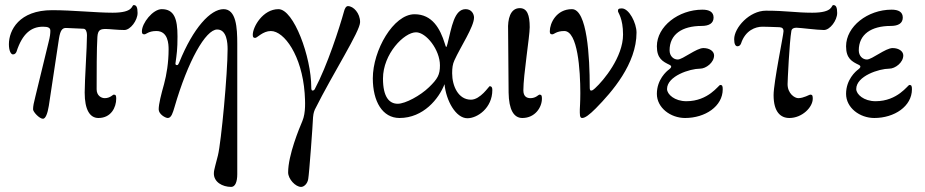

<svg xmlns="http://www.w3.org/2000/svg" viewBox="-20 -450 3636 755"><path d="M506 -430C496 -430 508 -400 423 -400C357 -400 266 -410 185 -410C55 -410 15 -331 15 -276C15 -250 23 -236 31 -236C39 -236 43 -242 45 -247C68 -318 103 -345 149 -345C169 -345 178 -341 178 -329C178 -319 177 -307 171 -284L119 -70C113 -47 110 -32 110 -20C110 -10 135 17 149 17C159 17 167 -3 172 -34L212 -299C217 -329 224 -341 241 -340L308 -337C318 -337 322 -324 322 -312C322 -262 313 -136 313 -86C313 -19 333 14 367 14C417 14 437 -28 437 -62C437 -73 436 -78 427 -78C424 -78 413 -64 392 -64C378 -64 360 -74 360 -99C360 -159 360 -261 363 -305C365 -333 375 -336 397 -336C411 -336 442 -332 469 -332C493 -332 521 -370 521 -399C521 -422 516 -430 506 -430Z M643 -256C643 -204 635 -156 625 -119C614 -80 604 -41 604 -20C604 -1 630 14 640 14C654 14 660 -8 666 -28C719 -211 789 -334 834 -334C872 -334 875 -281 875 -257C875 -161 850 108 837 161C830 191 821 217 821 231C820 266 855 285 889 285C905 285 913 265 913 235V-278C913 -341 909 -414 859 -414C808 -414 740 -341 685 -205C680 -193 678 -194 675 -194C672 -194 669 -197 670 -201C675 -238 678 -255 678 -307C678 -376 665 -414 616 -414C581 -414 538 -359 538 -327C538 -317 541 -315 548 -315C555 -315 564 -328 595 -328C641 -328 643 -277 643 -256Z M1218 -100C1216 -96 1213 -94 1209 -94C1204 -94 1204 -102 1204 -107C1204 -226 1135 -414 1075 -414C1014 -414 974 -345 974 -313C974 -303 977 -301 984 -301C991 -301 1014 -328 1045 -328C1098 -328 1167 -231 1178 -84C1180 -53 1183 -7 1169 26C1157 54 1113 160 1113 228C1113 254 1142 285 1164 285C1175 285 1189 273 1192 254C1196 232 1210 40 1211 11C1211 7 1213 -8 1218 -19C1291 -165 1396 -327 1396 -363C1396 -398 1370 -426 1348 -426C1340 -426 1335 -414 1333 -406C1315 -341 1267 -192 1218 -100Z M1710 -193C1710 -156 1701 -140 1667 -107C1633 -74 1574 -42 1544 -42C1511 -42 1486 -68 1486 -141C1486 -238 1569 -323 1616 -323C1656 -323 1710 -254 1710 -193ZM1728 -119C1734 -55 1772 15 1818 15C1857 15 1916 -25 1916 -96C1916 -105 1914 -111 1905 -111C1903 -111 1869 -58 1832 -58C1782 -58 1758 -112 1758 -162C1758 -183 1760 -198 1767 -213C1791 -266 1844 -345 1844 -381C1844 -394 1835 -414 1811 -414C1766 -414 1756 -343 1740 -279C1739 -275 1736 -265 1735 -265C1733 -265 1731 -273 1729 -279C1711 -337 1680 -394 1610 -394C1527 -394 1446 -252 1446 -142C1446 -51 1484 14 1551 14C1645 14 1706 -62 1728 -119Z M2063 -343C2063 -391 2053 -418 2024 -418C1986 -418 1976 -374 1978 -332L1980 -86C1981 -19 2000 14 2034 14C2084 14 2111 -28 2111 -62C2111 -73 2110 -78 2101 -78C2098 -78 2087 -64 2066 -64C2052 -64 2038 -70 2038 -95C2038 -155 2063 -307 2063 -343Z M2299 -107C2299 -226 2289 -414 2229 -414C2168 -414 2142 -359 2142 -327C2142 -317 2145 -315 2152 -315C2159 -315 2168 -328 2199 -328C2252 -328 2262 -174 2262 -84C2262 -49 2260 -23 2260 -20C2260 -1 2259 14 2269 14C2281 14 2298 1 2323 -24C2387 -89 2483 -199 2483 -322C2483 -359 2454 -417 2425 -417C2411 -417 2410 -413 2410 -406C2410 -400 2430 -379 2430 -314C2430 -226 2354 -134 2320 -103C2310 -94 2308 -94 2304 -94C2299 -94 2299 -102 2299 -107Z M2822 -99C2822 -112 2820 -116 2812 -116C2806 -116 2766 -52 2679 -52C2633 -52 2603 -79 2603 -100C2603 -151 2693 -180 2733 -180C2756 -180 2788 -204 2788 -232C2788 -248 2771 -261 2746 -261C2718 -261 2665 -216 2645 -216C2628 -216 2613 -230 2613 -252C2613 -315 2662 -348 2739 -348C2769 -348 2786 -359 2786 -381C2786 -403 2769 -412 2742 -412C2648 -412 2563 -346 2563 -268C2563 -220 2586 -208 2613 -195C2623 -190 2620 -184 2611 -177C2601 -170 2563 -137 2563 -81C2563 -26 2617 14 2674 14C2753 14 2822 -32 2822 -99Z M3257 -430C3247 -430 3259 -400 3174 -400C3108 -400 3073 -408 2992 -408C2927 -408 2867 -341 2867 -296C2867 -277 2872 -268 2880 -268C2888 -268 2892 -274 2894 -279C2911 -331 2951 -345 2978 -345C2978 -345 3030 -344 3045 -343C3055 -342 3061 -339 3061 -327C3061 -313 3022 -126 3022 -76C3022 -9 3050 14 3084 14C3134 14 3176 -28 3176 -62C3176 -73 3175 -78 3166 -78C3163 -78 3140 -64 3119 -64C3105 -64 3077 -82 3077 -119C3077 -130 3084 -284 3092 -329C3094 -338 3102 -341 3112 -341C3126 -341 3193 -332 3220 -332C3244 -332 3272 -370 3272 -399C3272 -422 3267 -430 3257 -430Z M3566 -99C3566 -112 3564 -116 3556 -116C3550 -116 3510 -52 3423 -52C3377 -52 3347 -79 3347 -100C3347 -151 3437 -180 3477 -180C3500 -180 3532 -204 3532 -232C3532 -248 3515 -261 3490 -261C3462 -261 3409 -216 3389 -216C3372 -216 3357 -230 3357 -252C3357 -315 3406 -348 3483 -348C3513 -348 3530 -359 3530 -381C3530 -403 3513 -412 3486 -412C3392 -412 3307 -346 3307 -268C3307 -220 3330 -208 3357 -195C3367 -190 3364 -184 3355 -177C3345 -170 3307 -137 3307 -81C3307 -26 3361 14 3418 14C3497 14 3566 -32 3566 -99Z"/></svg>

Font: EB Garamond SC 08
Style: Regular
Weight: 400
Version: Version 0.016